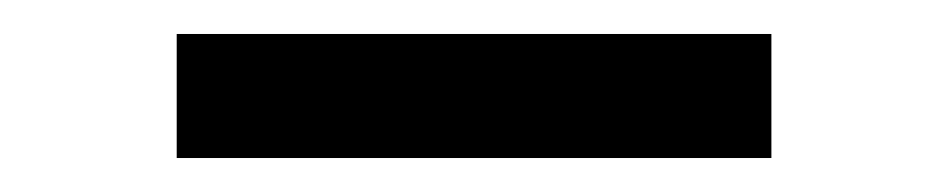

<svg xmlns="http://www.w3.org/2000/svg" viewBox="-20 -317 557 113"><path d="M84 -297H434V-224H84Z"/></svg>

Font: Oakes Grotesk Medium
Style: Italic
Weight: 500
Italic angle: -8°
Designer: Samuel Oakes
Foundry: Samuel Oakes
Version: Version 1.000;PS 001.000;hotconv 1.0.88;makeotf.lib2.5.64775